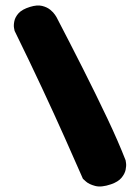

<svg xmlns="http://www.w3.org/2000/svg" viewBox="-20 -679 508 697"><path d="M383 -10Q348 2 325.5 -4Q303 -10 292 -20Q281 -30 281 -30Q253 -94 216 -177Q179 -260 133 -358.5Q87 -457 33 -567Q33 -567 31 -577Q29 -587 32 -602Q35 -617 47.5 -631Q60 -645 89 -654Q115 -662 133 -657.5Q151 -653 162.5 -643.5Q174 -634 179.5 -625.5Q185 -617 185 -617Q233 -525 281 -430Q329 -335 369.5 -249.5Q410 -164 436 -97Q436 -97 437.5 -87Q439 -77 436 -62.5Q433 -48 421 -33.5Q409 -19 383 -10Z"/></svg>

Font: Sour Gummy Black
Style: Regular
Weight: 900
Version: Version 1.000